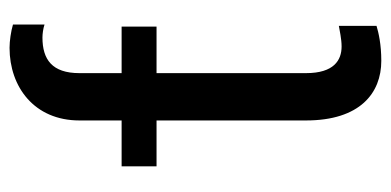

<svg xmlns="http://www.w3.org/2000/svg" viewBox="-226 -574 811 398"><g transform="rotate(-90 179.0 -375.5)"><path d="M251.4 9.9C285.5 9.9 309.7 4.3 323.9 0V-78.1C315.3 -76.7 296.9 -72.4 281.2 -72.4C252.8 -72.4 225.9 -88.1 225.9 -146.3V-456H322.4V-528.4H225.9V-615.8C225.9 -672.6 254.3 -692.5 299.7 -692.5C306.8 -692.5 318.2 -691.1 326.7 -688.2V-753.6C312.5 -757.8 292.6 -760.7 278.4 -760.7C197.4 -760.7 127.8 -709.5 127.8 -615.8V-528.4H32.7V-456H127.8V-146.3C127.8 -34.1 184.7 9.9 251.4 9.9Z"/></g></svg>

Font: Margiela Sans
Style: Regular
Weight: 400
Designer: Stefan Endress, Andreas Faust
Version: Version 1.100;FEAKit 1.0